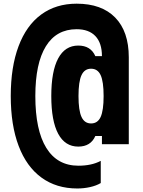

<svg xmlns="http://www.w3.org/2000/svg" viewBox="-20 -839 790 1064"><path d="M39.6 -306.6Q39.6 -467.5 82.8 -582.7Q125.9 -697.9 208 -758.3Q290.2 -818.6 404.7 -818.6Q543.5 -818.6 618.6 -741.5Q693.7 -664.3 693.7 -521.4V-40H544.9V-85.2H508.3Q482.6 -26.6 413.7 -26.6Q340.6 -26.6 302.4 -97.8Q264.2 -169 264.2 -306.6Q264.2 -444.2 302.4 -515.3Q340.6 -586.5 413.7 -586.5Q482.6 -586.5 508.3 -528H544.9Q544.9 -600.6 508.7 -638.9Q472.5 -677.1 404.7 -677.1Q292.6 -677.1 234.2 -582.5Q175.8 -487.8 175.8 -306.6Q175.8 -117.7 236.7 -19.2Q297.6 79.3 414.7 79.3Q450.4 79.3 481.4 72.7Q512.3 66.2 538.3 52.5V175.4Q513.6 190.1 479.1 197.8Q444.5 205.5 408.2 205.5Q292.6 205.5 209.8 145.1Q126.9 84.8 83.3 -30.4Q39.6 -145.6 39.6 -306.6ZM554.2 -306.6Q554.2 -386.7 537.8 -422.5Q521.4 -458.2 484.6 -458.2Q448.4 -458.2 431.7 -422.5Q415 -386.7 415 -306.6Q415 -227.1 431.7 -191Q448.4 -154.9 484.6 -154.9Q521.4 -154.9 537.8 -191Q554.2 -227.1 554.2 -306.6Z"/></svg>

Font: Martian Mono VF sWd Rg
Style: Regular
Weight: 400
Width: 6
Monospace: yes
Designer: Roman Shamin
Foundry: Evil Martians
Version: Version 1.100